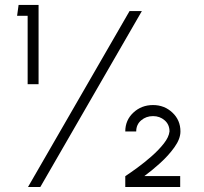

<svg xmlns="http://www.w3.org/2000/svg" viewBox="-20 -744 810 764"><path d="M90 -409V-681H48L54 -724.5H133.5V-409ZM91.5 0 495.5 -700H544.5L140.5 0ZM478.5 0V-43Q497.5 -55.5 526 -76.2Q554.5 -97 583.2 -122.2Q612 -147.5 632 -173Q652 -198.5 654.5 -221Q654.5 -248.5 635.2 -265.2Q616 -282 589 -282Q561.5 -282 541.8 -265.2Q522 -248.5 522 -221H478.5Q478.5 -266 510.8 -296Q543 -326 589 -326Q634 -326 666 -296Q698 -266 698 -221Q698 -191.5 674.2 -158.2Q650.5 -125 617 -94.8Q583.5 -64.5 554.5 -43.5H697V0Z"/></svg>

Font: Urbanist ExtraLight
Style: Regular
Weight: 200
Designer: Corey Hu
Foundry: Corey Hu
Version: Version 1.330; ttfautohint (v1.8.4.7-5d5b)